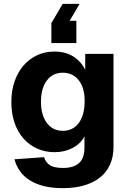

<svg xmlns="http://www.w3.org/2000/svg" viewBox="-20 -816 675 998"><path d="M308 162Q250 162 207 151Q164 140 133 120Q102 100 83 72.5Q64 45 55 12L209 1Q217 27 238.5 42Q260 57 308 57Q362 57 390.5 32Q419 7 419 -50V-107Q399 -69 357.5 -47Q316 -25 264 -25Q215 -25 173.5 -43.5Q132 -62 102 -96Q72 -130 55.5 -178Q39 -226 39 -286Q39 -344 55.5 -392Q72 -440 101.5 -474.5Q131 -509 172 -528.5Q213 -548 262 -548Q321 -548 361.5 -522Q402 -496 423 -453V-536H570V-53Q570 1 551 41.5Q532 82 497.5 108.5Q463 135 414.5 148.5Q366 162 308 162ZM307 -136Q358 -136 388.5 -175.5Q419 -215 420 -287Q421 -358 390 -398Q359 -438 307 -438Q253 -438 223 -397Q193 -356 193 -287Q193 -218 223.5 -177Q254 -136 307 -136ZM247 -592V-696L306 -796H394L342 -708H377V-592Z"/></svg>

Font: Geist
Style: Bold
Weight: 400
Designer: Basement.studio, Andrés Briganti, Mateo Zaragoza
Foundry: Basement.studio, Vercel, Andrés Briganti, Guido Ferreyra, Mateo Zaragoza
Version: Version 1.401